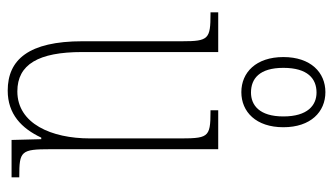

<svg xmlns="http://www.w3.org/2000/svg" viewBox="-203 -651 864 498"><g transform="rotate(90 229.0 -402.0)"><path d="M219 -596C270 -596 310 -634 310 -705C310 -776 270 -814 219 -814C168 -814 128 -776 128 -705C128 -634 168 -596 219 -596ZM220 -621C184 -621 156 -643 156 -705C156 -768 184 -791 220 -791C253 -791 282 -768 282 -705C282 -643 253 -621 220 -621ZM215 10C276 10 313 -26 337 -77H341L343 0H440V-20H438C372 -20 367 -24 367 -101V-536H266V-516H269C339 -516 339 -510 339 -426V-203C339 -104 301 -15 217 -15C147 -15 115 -70 115 -183V-536H12V-516H16C81 -516 87 -511 87 -443V-184C87 -44 135 10 215 10Z"/></g></svg>

Font: Noto Serif Bengali ExtraCondensed Thin
Style: Regular
Weight: 100
Width: 2
Designer: Juan Bruce, Universal Thirst, Indian Type Foundry and the Monotype Design Team.
Foundry: Monotype Imaging Inc.
Version: Version 2.003